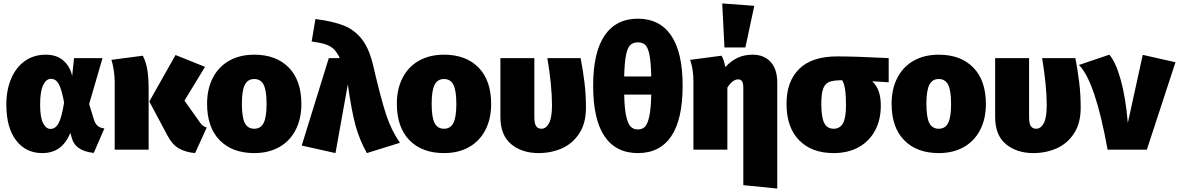

<svg xmlns="http://www.w3.org/2000/svg" viewBox="-20 -873 6877 1120"><path d="M401 -430 412 -534H578L500 -266L527 -178Q535 -151 550 -138.5Q565 -126 589 -124L527 19Q472 13 440 -9Q408 -31 397 -74L391 -98Q364 -36 324 -8Q284 20 226 20Q131 20 74 -54Q17 -128 17 -263Q17 -348 45 -414Q73 -480 125 -517Q177 -554 247 -554Q310 -554 349 -520.5Q388 -487 401 -430ZM214 -263Q214 -188 231.5 -154.5Q249 -121 274 -121Q304 -121 322 -154.5Q340 -188 354 -275Q339 -354 322.5 -383.5Q306 -413 277 -413Q249 -413 231.5 -376Q214 -339 214 -263Z M1056 -286 1147 -158Q1155 -146 1164 -139.5Q1173 -133 1186 -129L1118 20Q1062 15 1023 -7.5Q984 -30 956 -84L851 -281L1004 -552L1176 -483ZM847 -349V0H649V-397Q649 -428 643.5 -464Q638 -500 630 -524L813 -548Q830 -516 838.5 -471.5Q847 -427 847 -349Z M1738 -266Q1738 -180 1704.5 -115Q1671 -50 1609 -15Q1547 20 1463 20Q1335 20 1261.5 -55Q1188 -130 1188 -268Q1188 -354 1221.5 -419Q1255 -484 1317 -519Q1379 -554 1463 -554Q1591 -554 1664.5 -479Q1738 -404 1738 -266ZM1391 -268Q1391 -189 1408 -155.5Q1425 -122 1463 -122Q1501 -122 1518 -156Q1535 -190 1535 -266Q1535 -345 1518 -378.5Q1501 -412 1463 -412Q1425 -412 1408 -378Q1391 -344 1391 -268Z M2156 -494Q2203 -293 2233 -202.5Q2263 -112 2313 -40L2120 20Q2076 -59 2053 -144.5Q2030 -230 2009 -381L1937 20L1740 -24L1898 -534H1962Q1946 -568 1927.5 -586Q1909 -604 1880 -614Q1851 -624 1798 -631L1820 -762Q1922 -749 1985 -724Q2048 -699 2090.5 -645Q2133 -591 2156 -494Z M2845 -266Q2845 -180 2811.5 -115Q2778 -50 2716 -15Q2654 20 2570 20Q2442 20 2368.5 -55Q2295 -130 2295 -268Q2295 -354 2328.5 -419Q2362 -484 2424 -519Q2486 -554 2570 -554Q2698 -554 2771.5 -479Q2845 -404 2845 -266ZM2498 -268Q2498 -189 2515 -155.5Q2532 -122 2570 -122Q2608 -122 2625 -156Q2642 -190 2642 -266Q2642 -345 2625 -378.5Q2608 -412 2570 -412Q2532 -412 2515 -378Q2498 -344 2498 -268Z M3398 -244Q3398 -154 3359 -94.5Q3320 -35 3257.5 -7.5Q3195 20 3122 20Q3025 20 2962 -32Q2899 -84 2899 -191V-534H3097V-190Q3097 -152 3107.5 -137Q3118 -122 3138 -122Q3166 -122 3183 -155Q3200 -188 3200 -259Q3200 -372 3173 -534H3367Q3381 -461 3389.5 -391.5Q3398 -322 3398 -244Z M3962 -373Q3962 -176 3895.5 -78Q3829 20 3701 20Q3573 20 3506.5 -78Q3440 -176 3440 -373Q3440 -568 3507 -666Q3574 -764 3701 -764Q3828 -764 3895 -666Q3962 -568 3962 -373ZM3621 -427H3779Q3777 -510 3768.5 -553Q3760 -596 3744 -611Q3728 -626 3701 -626Q3674 -626 3657.5 -611Q3641 -596 3632 -553Q3623 -510 3621 -427ZM3779 -321H3621Q3623 -238 3633 -194Q3643 -150 3659 -134Q3675 -118 3701 -118Q3727 -118 3742.5 -134Q3758 -150 3767.5 -194Q3777 -238 3779 -321Z M4514 -391V227L4316 207V-358Q4316 -388 4308.5 -399Q4301 -410 4286 -410Q4254 -410 4223 -362V0H4025V-397Q4025 -468 4006 -524L4189 -548Q4202 -528 4211 -482Q4247 -520 4285 -537Q4323 -554 4370 -554Q4437 -554 4475.5 -511.5Q4514 -469 4514 -391ZM4193 -853 4380 -839 4328 -596H4206Z M5164 -393 5068 -399Q5094 -374 5106 -340Q5118 -306 5118 -256Q5118 -174 5084.5 -111.5Q5051 -49 4989 -14.5Q4927 20 4843 20Q4715 20 4641.5 -55Q4568 -130 4568 -268Q4568 -398 4642 -471Q4716 -544 4864 -544Q4970 -544 5164 -534ZM4915 -256Q4915 -317 4909.5 -352Q4904 -387 4893 -405Q4843 -405 4818 -395.5Q4793 -386 4782 -356.5Q4771 -327 4771 -267Q4771 -189 4788 -155.5Q4805 -122 4843 -122Q4880 -122 4897.5 -154.5Q4915 -187 4915 -256Z M5731 -266Q5731 -180 5697.5 -115Q5664 -50 5602 -15Q5540 20 5456 20Q5328 20 5254.5 -55Q5181 -130 5181 -268Q5181 -354 5214.5 -419Q5248 -484 5310 -519Q5372 -554 5456 -554Q5584 -554 5657.5 -479Q5731 -404 5731 -266ZM5384 -268Q5384 -189 5401 -155.5Q5418 -122 5456 -122Q5494 -122 5511 -156Q5528 -190 5528 -266Q5528 -345 5511 -378.5Q5494 -412 5456 -412Q5418 -412 5401 -378Q5384 -344 5384 -268Z M6284 -244Q6284 -154 6245 -94.5Q6206 -35 6143.5 -7.5Q6081 20 6008 20Q5911 20 5848 -32Q5785 -84 5785 -191V-534H5983V-190Q5983 -152 5993.5 -137Q6004 -122 6024 -122Q6052 -122 6069 -155Q6086 -188 6086 -259Q6086 -372 6059 -534H6253Q6267 -461 6275.5 -391.5Q6284 -322 6284 -244Z M6559 -156 6646 -553 6837 -510 6670 0H6441Q6369 -399 6274 -494L6451 -554Q6488 -512 6517 -409.5Q6546 -307 6559 -156Z"/></svg>

Font: Fira Sans Black
Style: Regular
Weight: 900
Designer: Carrois Corporate & Edenspiekermann AG
Foundry: Carrois Corporate GbR & Edenspiekermann AG
Version: Version 4.203